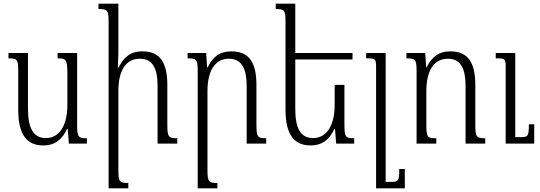

<svg xmlns="http://www.w3.org/2000/svg" viewBox="-20 -780 2933 1043"><path d="M215 10C281 10 318 -24 344 -79H348L354 0H452V-29C406 -29 399 -34 399 -103V-492H293V-463C337 -463 346 -458 346 -383V-208C346 -111 310 -30 229 -30C159 -30 132 -88 132 -189V-492H26V-463C73 -463 79 -458 79 -392V-184C79 -47 127 10 215 10Z M943 -29C896 -29 889 -35 889 -102V-318C889 -444 847 -501 753 -501C689 -501 653 -470 624 -413H620C621 -440 623 -467 623 -494V-760H515V-731C564 -731 570 -725 570 -660V243H677V214C630 214 623 209 623 142V-285C623 -399 665 -461 740 -461C811 -461 836 -405 836 -314V0H943Z M1426 -29C1380 -29 1373 -35 1373 -102V-318C1373 -444 1331 -501 1237 -501C1172 -501 1136 -471 1108 -414H1105L1100 -492H999V-463C1048 -463 1054 -457 1054 -392V243H1161V214C1114 214 1107 209 1107 142V-284C1107 -398 1149 -461 1224 -461C1295 -461 1320 -402 1320 -314V0H1426Z M1851 -319H1798V-208C1798 -111 1762 -30 1681 -30C1611 -30 1584 -85 1584 -189V-457H1895V-492H1584V-760H1478V-731C1525 -731 1531 -726 1531 -660V-184C1531 -47 1579 10 1667 10C1733 10 1770 -24 1796 -79H1800L1806 0H1904V-29C1858 -29 1851 -34 1851 -103Z M2179 138H2149C2149 204 2144 208 2103 208H2075V-492H1969V-463H1981C2018 -463 2023 -458 2023 -418V243H2179Z M2616 -29C2569 -29 2562 -35 2562 -102V-318C2562 -444 2520 -501 2426 -501C2362 -501 2326 -470 2297 -414H2295L2290 -492H2188V-463C2237 -463 2243 -457 2243 -392V0H2350V-29C2303 -29 2296 -33 2296 -101V-284C2296 -398 2338 -461 2413 -461C2484 -461 2509 -405 2509 -314V0H2616ZM2882 -105H2853C2853 -39 2848 -35 2807 -35H2779V-492H2673V-463H2686C2722 -463 2727 -458 2727 -418V0H2882Z"/></svg>

Font: Noto Serif Armenian Condensed Light
Style: Regular
Weight: 300
Width: 3
Designer: Monotype Design Team
Foundry: Monotype Imaging Inc.
Version: Version 2.008